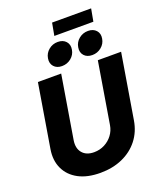

<svg xmlns="http://www.w3.org/2000/svg" viewBox="-190 -1200 1116 1329"><g transform="rotate(-20 368.0 -535.0)"><path d="M316.4 11.7Q221.2 11.7 156.2 -22.9Q91.3 -57.6 62.3 -119.4Q33.2 -181.2 46.4 -261.7L123.5 -727.5H294.9L218.3 -264.6Q209 -207 237.8 -172.4Q266.6 -137.7 323.7 -137.7Q366.2 -137.7 401.9 -156.2Q437.5 -174.8 460.7 -206.1Q483.9 -237.3 490.2 -275.9L564.9 -727.5H736.3L657.2 -250.5Q644 -170.4 597.7 -111.3Q551.3 -52.2 479.2 -20.3Q407.2 11.7 316.4 11.7ZM644 -1080.6 627 -988.3H339.4L356.4 -1080.6ZM318.8 -773.9Q280.8 -773.9 259.8 -797.6Q238.8 -821.3 245.1 -857.9Q251 -894 279.8 -917.7Q308.6 -941.4 346.7 -941.4Q385.3 -941.4 406.5 -917.7Q427.7 -894 421.4 -857.9Q415.5 -821.3 386.5 -797.6Q357.4 -773.9 318.8 -773.9ZM542 -773.9Q503.4 -773.9 482.4 -797.6Q461.4 -821.3 467.8 -857.9Q473.6 -894 502.4 -917.7Q531.2 -941.4 569.8 -941.4Q607.9 -941.4 629.2 -917.7Q650.4 -894 644 -857.9Q638.2 -821.3 609.1 -797.6Q580.1 -773.9 542 -773.9Z"/></g></svg>

Font: Inter Display ExtraBold
Style: Italic
Weight: 800
Italic angle: -9.39999°
Designer: Rasmus Andersson
Foundry: rsms
Version: Version 4.000;git-a52131595